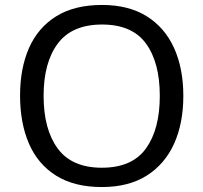

<svg xmlns="http://www.w3.org/2000/svg" viewBox="-20 -745 821 775"><path d="M720 -358Q720 -247 682.5 -164.5Q645 -82 572 -36Q499 10 391 10Q280 10 206.5 -36Q133 -82 97 -165Q61 -248 61 -359Q61 -469 97 -551Q133 -633 206.5 -679Q280 -725 392 -725Q499 -725 572 -679.5Q645 -634 682.5 -551.5Q720 -469 720 -358ZM156 -358Q156 -223 213 -145.5Q270 -68 391 -68Q513 -68 569 -145.5Q625 -223 625 -358Q625 -493 569 -569.5Q513 -646 392 -646Q271 -646 213.5 -569.5Q156 -493 156 -358Z"/></svg>

Font: Noto Sans Tifinagh Adrar
Style: Regular
Weight: 400
Designer: JamraPatel
Foundry: JamraPatel LLC
Version: Version 2.006; ttfautohint (v1.8.4.7-5d5b)